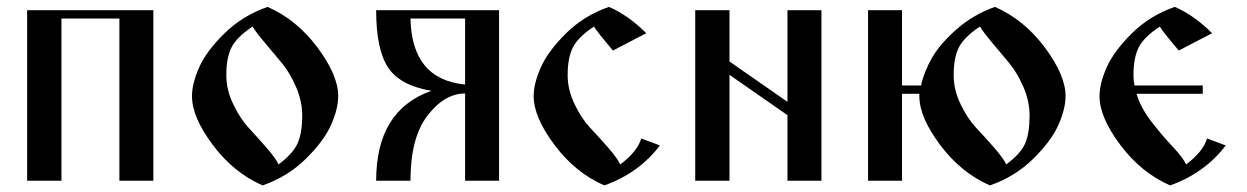

<svg xmlns="http://www.w3.org/2000/svg" viewBox="-20 -530 3658 563"><path d="M160.2 0V-475.6H330.1V0H429.7V-500H59.6V0Z M796.9 -47.9C791 -60.2 779.1 -76.7 761.2 -97.2C743.3 -117.7 726.1 -136.9 709.5 -154.8C692.9 -172.7 677.7 -195.8 664.1 -224.1C650.4 -252.4 643.6 -280.9 643.6 -309.6C643.6 -344.1 648.8 -371.4 659.2 -391.6C669.6 -411.8 690.1 -432 720.7 -452.1C727.2 -441.1 739.6 -424.8 757.8 -403.3C776 -381.8 792.6 -362 807.6 -343.8C822.6 -325.5 836.1 -302.6 848.1 -274.9C860.2 -247.2 866.2 -219.4 866.2 -191.4C866.2 -156.9 861.7 -129.6 852.5 -109.4C843.4 -89.2 824.9 -68.7 796.9 -47.9ZM764.6 -509.8C715.8 -492.8 673.7 -467 638.2 -432.1C602.7 -397.3 578 -364.1 564 -332.5C550 -300.9 543 -272.8 543 -248C543 -207 563.3 -159.3 604 -105C644.7 -50.6 693.4 -11.1 750 13.7C798.8 -3.3 841 -29.1 876.5 -64C911.9 -98.8 936.7 -132 950.7 -163.6C964.7 -195.1 971.7 -223.3 971.7 -248C971.7 -289.1 951.3 -336.8 910.6 -391.1C870 -445.5 821.3 -485 764.6 -509.8Z M1343.8 -475.6V-282.2C1239.6 -292 1186.2 -356.4 1183.6 -475.6ZM1343.8 0H1443.4V-500H1083C1083 -423.8 1094.6 -368 1117.7 -332.5C1140.8 -297 1183.3 -274.1 1245.1 -263.7C1137 -225.9 1083 -138 1083 0H1183.6C1183.6 -84 1200.2 -147.6 1233.4 -190.9C1266.6 -234.2 1303.4 -255.9 1343.8 -255.9Z M1777.3 -381.8 1875 -432.6C1839.8 -467.8 1803.4 -493.5 1765.6 -509.8C1716.8 -492.8 1674.8 -467 1639.6 -432.1C1604.5 -397.3 1579.9 -364.1 1565.9 -332.5C1551.9 -300.9 1544.9 -272.8 1544.9 -248C1544.9 -207 1565.3 -159.3 1606 -105C1646.6 -50.6 1695.3 -11.1 1752 13.7C1819.7 -10.4 1874 -49.5 1915 -103.5L1860.4 -124C1852.5 -98 1832 -72.6 1798.8 -47.9C1793 -60.2 1781.1 -76.7 1763.2 -97.2C1745.3 -117.7 1727.9 -136.9 1710.9 -154.8C1694 -172.7 1678.7 -195.8 1665 -224.1C1651.4 -252.4 1644.5 -280.9 1644.5 -309.6C1644.5 -344.1 1649.7 -371.4 1660.2 -391.6C1670.6 -411.8 1691.1 -432 1721.7 -452.1C1726.9 -443 1745.4 -419.6 1777.3 -381.8Z M2119.1 0V-310.5L2289.1 -192.4V0H2388.7V-500H2289.1V-231.4L2119.1 -349.6V-500H2018.6V0Z M2525.4 -500V0H2625V-254.9H2675.8V-248C2675.8 -207 2696.1 -159.3 2736.8 -105C2777.5 -50.6 2826.2 -11.1 2882.8 13.7C2931.6 -3.3 2973.8 -29.1 3009.3 -64C3044.8 -98.8 3069.5 -132 3083.5 -163.6C3097.5 -195.1 3104.5 -223.3 3104.5 -248C3104.5 -289.1 3084.1 -336.8 3043.5 -391.1C3002.8 -445.5 2954.1 -485 2897.5 -509.8C2855.1 -494.8 2817.7 -473 2785.2 -444.3C2752.6 -415.7 2728.5 -387.7 2712.9 -360.4C2697.3 -333 2686.5 -306 2680.7 -279.3H2625V-500ZM2930.7 -47.9C2924.8 -60.2 2912.9 -76.7 2895 -97.2C2877.1 -117.7 2859.7 -136.9 2842.8 -154.8C2825.8 -172.7 2810.5 -195.8 2796.9 -224.1C2783.2 -252.4 2776.4 -280.9 2776.4 -309.6C2776.4 -344.1 2781.6 -371.4 2792 -391.6C2802.4 -411.8 2822.9 -432 2853.5 -452.1C2860 -441.1 2872.4 -424.8 2890.6 -403.3C2908.9 -381.8 2925.5 -362 2940.4 -343.8C2955.4 -325.5 2968.9 -302.6 2981 -274.9C2993 -247.2 2999 -219.4 2999 -191.4C2999 -156.2 2994.6 -128.7 2985.8 -108.9C2977.1 -89 2958.7 -68.7 2930.7 -47.9Z M3436.5 -381.8 3534.2 -432.6C3499 -467.8 3462.6 -493.5 3424.8 -509.8C3376 -492.8 3334 -467 3298.8 -432.1C3263.7 -397.3 3239.1 -364.1 3225.1 -332.5C3211.1 -300.9 3204.1 -272.8 3204.1 -248C3204.1 -207 3224.4 -159.3 3265.1 -105C3305.8 -50.6 3354.5 -11.1 3411.1 13.7C3478.8 -10.4 3533.2 -49.5 3574.2 -103.5L3519.5 -124C3511.7 -98 3491.2 -72.6 3458 -47.9C3452.1 -60.9 3438.8 -78.5 3418 -100.6C3397.1 -122.7 3376.5 -147.1 3356 -173.8C3335.4 -200.5 3321 -227.5 3312.5 -254.9H3506.8V-279.3H3306.6C3304.7 -289.1 3303.7 -299.2 3303.7 -309.6C3303.7 -344.1 3308.9 -371.4 3319.3 -391.6C3329.8 -411.8 3350.3 -432 3380.9 -452.1C3386.1 -443 3404.6 -419.6 3436.5 -381.8Z"/></svg>

Font: TriodPostnaja
Style: Medium
Weight: 500
Version: 20110805; ttfautohint (v0.96) -l 8 -r 50 -G 200 -x 14 -w "G"